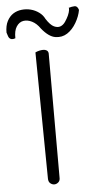

<svg xmlns="http://www.w3.org/2000/svg" viewBox="-145 -856 462 900"><g transform="rotate(-5 86.0 -406.5)"><path d="M39.1 -615.2Q46.9 -619.1 57.1 -621.6Q67.4 -624 76.7 -624Q85.9 -624 92.8 -619.6Q99.6 -615.2 100.6 -605.5V-21.5Q101.6 -6.8 92.8 1Q84 8.8 73.7 8.8Q63.5 8.8 54.7 1.5Q45.9 -5.9 45.9 -21.5ZM211.9 -809.6Q227.5 -814.5 240.7 -814.9Q253.9 -815.4 259.8 -795.9Q254.9 -766.6 237.3 -736.3Q219.7 -706.1 194.8 -689.9Q169.9 -673.8 138.7 -678.7Q107.4 -683.6 74.2 -724.6Q57.6 -749 36.1 -759.8Q14.6 -770.5 -4.9 -767.1Q-24.4 -763.7 -37.1 -744.1Q-49.8 -724.6 -48.8 -689.5Q-59.6 -685.5 -66.4 -687Q-73.2 -688.5 -77.1 -692.9Q-81.1 -697.3 -83 -704.6Q-85 -711.9 -87.9 -719.7Q-87.9 -752 -76.7 -773.4Q-65.4 -794.9 -47.9 -806.2Q-30.3 -817.4 -8.3 -819.8Q13.7 -822.3 34.7 -816.9Q55.7 -811.5 73.2 -798.8Q90.8 -786.1 99.6 -767.6Q119.1 -737.3 136.2 -729.5Q153.3 -721.7 166.5 -726.6Q179.7 -731.4 189.5 -745.6Q199.2 -759.8 205.6 -773.9Q211.9 -788.1 213.4 -799.3Q214.8 -810.5 211.9 -809.6Z"/></g></svg>

Font: Shadows Into Light Two
Style: Regular
Weight: 400
Designer: Kimberly Geswein
Foundry: Kimberly Geswein
Version: Version 1.003 2012